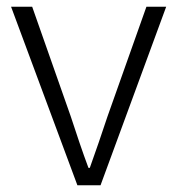

<svg xmlns="http://www.w3.org/2000/svg" viewBox="-20 -553 529 573"><path d="M211 0H280L476 -533H417L301 -206C284 -154 265 -100 248 -52H244C226 -100 208 -154 191 -206L76 -533H13Z"/></svg>

Font: Noto Sans Japanese Light
Style: Regular
Weight: 300
Designer: Ryoko NISHIZUKA (kana & ideographs); Paul D. Hunt (Latin, Greek & Cyrillic); Wenlong ZHANG (bopomofo); Sandoll Communica
Foundry: Adobe Systems Incorporated
Version: Version 1.000;PS 1;hotconv 1.0.78;makeotf.lib2.5.61930